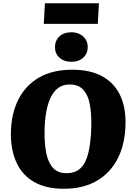

<svg xmlns="http://www.w3.org/2000/svg" viewBox="-20 -1149 821 1184"><path d="M47 -329Q49 -449 94 -536.5Q139 -624 222 -671.5Q305 -719 425 -719Q538 -719 611.5 -678Q685 -637 720.5 -562Q756 -487 754 -384Q752 -263 707 -173.5Q662 -84 578 -34.5Q494 15 373 15Q263 15 190 -27Q117 -69 81.5 -147Q46 -225 47 -329ZM255 -351Q253 -267 265 -206.5Q277 -146 307 -113.5Q337 -81 389 -81Q446 -81 478.5 -113.5Q511 -146 525.5 -209Q540 -272 543 -363Q545 -446 534 -505Q523 -564 493 -596Q463 -628 410 -628Q359 -628 325.5 -595Q292 -562 274.5 -500Q257 -438 255 -351ZM319 -858Q319 -898 346 -924Q373 -950 420 -950Q450 -950 473 -938Q496 -926 508.5 -905.5Q521 -885 521 -859Q521 -819 493.5 -793.5Q466 -768 421 -768Q374 -768 346.5 -793.5Q319 -819 319 -858ZM257 -1129H590L583 -1002H250Z"/></svg>

Font: Literata 18pt ExtraBold
Style: Italic
Weight: 800
Italic angle: -2°
Designer: Latin by Veronika Burian and Jose Scaglione. Greek by Irene Vlachou. Cyrillic by Vera Evstafieva
Foundry: TypeTogether
Version: Version 3.103;gftools[0.9.29]